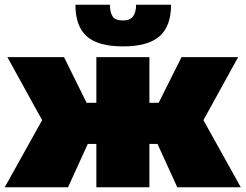

<svg xmlns="http://www.w3.org/2000/svg" viewBox="-21 -787 1032 807"><path d="M724 0 641 -182H607V0H384V-182H348L265 0H-1L156 -282L10 -547H248L343 -355H384V-547H607V-355H646L742 -547H980L834 -282L991 0ZM496 -592Q391 -592 343.5 -634.5Q296 -677 296 -767H441Q441 -736 452 -718.5Q463 -701 495 -701Q526 -701 538.5 -718.5Q551 -736 551 -767H698Q698 -677 649.5 -634.5Q601 -592 496 -592Z"/></svg>

Font: Montserrat Black
Style: Regular
Weight: 900
Designer: Julieta Ulanovsky
Foundry: Julieta Ulanovsky
Version: Version 9.000; ttfautohint (v1.8.4.7-5d5b)